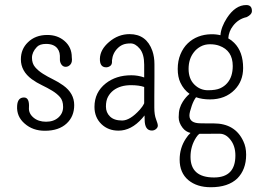

<svg xmlns="http://www.w3.org/2000/svg" viewBox="-20 -518 1040 777"><path d="M77.1 -123.5Q99.6 -123.5 97.2 -83Q95.2 -59.1 115.7 -42Q135.3 -25.4 166.3 -25.4Q197.3 -25.4 216.3 -42.5Q235.4 -59.6 235.4 -85.2Q235.4 -110.8 222.7 -125.2Q210 -139.6 190.9 -151.1Q171.9 -162.6 149.9 -173.1Q127.9 -183.6 108.9 -197.3Q64.5 -230 64.5 -277.8Q64.5 -319.3 92.8 -346.7Q123 -376.5 171.4 -376.5Q212.9 -376.5 240.7 -352.5Q270.5 -327.1 270.5 -286.6Q273.4 -266.6 265.1 -257.1Q256.8 -247.6 245.8 -247.6Q234.9 -247.6 228.3 -257.3Q221.7 -267.1 222.4 -280.3Q223.1 -293.5 220.9 -303.5Q218.8 -313.5 212.4 -321.8Q198.2 -340.3 166.5 -340.3Q141.1 -340.3 129.4 -328.1Q109.4 -307.1 109.4 -284.2Q109.4 -261.2 122.1 -246.3Q134.8 -231.4 153.8 -219.5Q172.9 -207.5 194.8 -196.8Q216.8 -186 235.8 -172.4Q280.3 -140.6 280.3 -92.8Q280.3 -46.9 250 -18.6Q218.3 11.2 161.6 11.2Q112.8 11.2 80.1 -17.6Q46.4 -46.4 49.3 -89.8Q51.3 -123.5 77.1 -123.5Z M563.5 -100.1Q563 -127 563.5 -166Q542.5 -173.3 510.3 -173.3Q466.8 -173.3 439 -152.3Q425.3 -141.6 417 -126.2Q408.7 -110.8 408.7 -86.7Q408.7 -62.5 425.3 -46.4Q441.9 -30.3 474.1 -30.3Q506.3 -30.3 545.9 -74.2Q557.1 -86.4 563.5 -100.1ZM594.7 10.3Q565.4 10.3 565.4 -34.2Q565.4 -37.1 564.9 -50.8Q560.5 -45.4 555.2 -39.1Q511.2 10.7 459.5 10.7Q418 10.7 390.6 -15.6Q362.3 -43 362.3 -85.4Q362.3 -144.5 408.2 -180.7Q428.7 -196.8 454.3 -205.1Q480 -213.4 511.7 -213.4Q538.1 -213.4 563.5 -204.6V-256.3Q563.5 -299.3 545.7 -320.8Q527.8 -342.3 508.8 -342.3Q489.7 -342.3 477.8 -337.4Q465.8 -332.5 456.5 -323.2Q436 -303.2 433.1 -273.4Q434.6 -257.8 426.8 -251.7Q418.9 -245.6 409.7 -245.6Q383.3 -245.6 384.3 -280.8Q385.3 -317.4 421.4 -348.1Q458.5 -379.9 504.4 -379.9Q572.8 -379.9 596.7 -312Q605 -287.6 605 -258.3V-208L604.5 -126V-82.5Q604.5 -53.2 611.6 -35.2Q618.7 -17.1 618.7 -9.5Q618.7 -2 611.3 4.2Q604 10.3 594.7 10.3Z M792 -19Q798.8 -18.6 817.4 -18.6H844.7Q931.6 -18.6 964.8 53.7Q976.1 77.1 976.1 107.9Q976.1 138.7 967 162.6Q958 186.5 940.4 204.1Q903.3 239.7 833 239.7Q776.9 239.7 742.2 210.9Q707 181.2 707 127.9Q707 80.6 732.4 42.5Q741.2 28.8 751 20Q731 15.1 718.8 -1Q703.1 -21.5 703.1 -43.5Q703.1 -65.4 707.5 -79.8Q711.9 -94.2 719.7 -106.4Q731.9 -125.5 747.1 -138.2Q723.6 -154.8 710 -183.6Q699.2 -206.5 699.2 -239Q699.2 -271.5 710.2 -298.1Q721.2 -324.7 739.7 -342.5Q758.3 -360.4 782.2 -369.6Q806.2 -378.9 834 -379.4Q853.5 -379.9 872.1 -375.5Q874.5 -408.2 898.4 -445.3Q932.6 -497.6 976.6 -497.6Q999.5 -497.6 999.5 -473.6Q999.5 -459 978 -448.7Q944.3 -441.4 922.9 -413.1Q905.8 -391.1 903.8 -362.8Q917 -355.5 927.7 -344.7Q963.9 -308.6 963.9 -242.7Q963.9 -189.9 929.7 -154.8Q891.6 -115.7 829.6 -115.7Q797.9 -115.7 773.4 -124.5Q763.7 -111.8 756.3 -90.8Q746.6 -63 746.6 -50.8Q746.6 -19 792 -19ZM899.4 -181.6Q921.9 -207 921.9 -251Q921.9 -313.5 867.2 -333Q851.1 -338.9 829.8 -338.9Q808.6 -338.9 792 -329.8Q775.4 -320.8 764.6 -306.6Q743.2 -279.3 743.2 -239.3Q743.2 -199.2 766.4 -176Q789.6 -152.8 821.5 -152.8Q853.5 -152.8 870.8 -160.6Q888.2 -168.5 899.4 -181.6ZM787.6 23.4Q780.3 27.8 773.9 38.1Q751 73.2 751 116.7Q751 200.2 846.2 200.2Q932.6 200.2 932.6 111.3Q932.6 72.3 912.1 46.9Q893.6 23.4 869.4 23.2Q845.2 22.9 817.4 23.4Q802.2 23.9 787.6 23.4Z"/></svg>

Font: Pompiere 
Style: Regular
Weight: 400
Designer: Karolina Lach
Foundry: Sorkin Type Co.
Version: Version 1.002